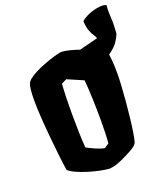

<svg xmlns="http://www.w3.org/2000/svg" viewBox="-168 -1045 994 1166"><g transform="rotate(-20 329.5 -462.0)"><path d="M339.4 10.3Q312.5 8.8 276.4 1.2Q240.2 -6.3 203.1 -17.8Q166 -29.3 135.3 -43.2Q104.5 -57.1 88.4 -71.8Q81.5 -115.7 74.5 -177.7Q67.4 -239.7 61.3 -306.4Q55.2 -373 51.5 -431.9Q47.9 -490.7 47.9 -527.8Q47.9 -545.9 48.6 -570.6Q49.3 -595.2 53 -618.2Q56.6 -641.1 65.4 -652.8Q76.2 -667 100.6 -681.9Q125 -696.8 155.5 -710Q186 -723.1 216.6 -733.6Q247.1 -744.1 270.8 -750.2Q294.4 -756.3 304.7 -756.3Q322.8 -756.3 359.4 -747.1Q396 -737.8 438.2 -721.9Q480.5 -706.1 516.8 -686Q553.2 -666 570.8 -645Q574.2 -615.2 576.4 -588.9Q578.6 -562.5 578.6 -517.6Q578.6 -485.4 575.9 -439.2Q573.2 -393.1 568.8 -341.1Q564.5 -289.1 558.8 -239.7Q553.2 -190.4 547.1 -151.6Q541 -112.8 535.6 -92.8Q532.2 -78.6 517.8 -66.9Q503.4 -55.2 485.1 -45.7Q466.8 -36.1 451.7 -28.3Q418 -11.2 391.8 -1.7Q365.7 7.8 339.4 10.3ZM352.1 -116.2 381.8 -136.7Q384.8 -164.1 386 -203.1Q387.2 -242.2 387.2 -286.1Q387.2 -357.9 384.5 -428.7Q381.8 -499.5 377.4 -545.9L274.4 -590.3L240.7 -573.2Q238.3 -540.5 236.8 -489.5Q235.4 -438.5 235.4 -383.8Q235.4 -320.3 237.1 -261.7Q238.8 -203.1 242.2 -161.6Q262.2 -149.9 294.4 -135.7Q326.7 -121.6 352.1 -116.2ZM477.1 -608.4 392.1 -724.1 535.6 -760.3Q533.7 -770.5 524.4 -783.2Q515.1 -795.9 505.6 -819.1Q496.1 -842.3 493.2 -884.8Q504.9 -897.5 526.9 -908.7Q548.8 -919.9 574.2 -927Q599.6 -934.1 622.3 -935.3Q645 -936.5 658.7 -929.7Q654.8 -890.6 658 -848.4Q661.1 -806.2 656.2 -746.6Q637.2 -700.2 609.9 -673.6Q582.5 -647 554.7 -634.3Q526.9 -621.6 505.4 -616.5Q483.9 -611.3 477.1 -608.4Z"/></g></svg>

Font: Fruktur
Style: Regular
Weight: 400
Designer: Viktoriya Grabowska, Eben Sorkin
Foundry: Viktoriya Grabowska
Version: Version 1.008; ttfautohint (v1.8.4.7-5d5b)